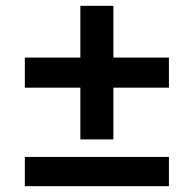

<svg xmlns="http://www.w3.org/2000/svg" viewBox="-20 -640 663 657"><path d="M65 -340V-443H255V-620H368V-443H558V-340H368V-163H255V-340ZM65 -3V-103H558V-3Z"/></svg>

Font: Jost* Medium
Style: Regular
Weight: 500
Version: Version 3.7